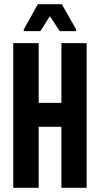

<svg xmlns="http://www.w3.org/2000/svg" viewBox="-20 -893 475 913"><path d="M43 -688H164V-404H272V-688H392V0H272V-290H164V0H43ZM93 -753 160 -873H274L342 -753V-745H264L217 -816L172 -745H93Z"/></svg>

Font: Saira ExtraCondensed
Style: Bold
Weight: 700
Width: 2
Designer: Hector Gatti with collaboration of the Omnibus-Type team
Foundry: Omnibus-Type
Version: Version 0.072; ttfautohint (v1.8)